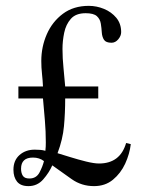

<svg xmlns="http://www.w3.org/2000/svg" viewBox="-20 -632 492 663"><path d="M415.5 -138.2 431.6 -134.3Q427.7 -100.6 412.4 -67.1Q397 -33.7 370.1 -11.5Q343.3 10.7 304.7 10.7Q261.7 10.7 227.8 -13.2Q193.8 -37.1 160.6 -61Q149.4 -35.6 129.2 -12.5Q108.9 10.7 78.1 10.7Q51.3 10.7 38.8 -4.9Q26.4 -20.5 26.4 -45.9Q26.4 -78.1 47.4 -96.7Q68.4 -115.2 99.6 -115.2Q108.4 -115.2 118.2 -114.5Q127.9 -113.8 136.7 -111.3Q137.7 -118.7 137.9 -126Q138.2 -133.3 138.2 -140.6Q138.2 -178.2 135 -216.1Q131.8 -253.9 128.4 -292H43.5V-333.5H128.4Q127.4 -355 125 -377Q122.6 -398.9 122.6 -421.4Q122.6 -470.2 141.6 -513.7Q160.6 -557.1 197.3 -584.5Q233.9 -611.8 286.6 -611.8Q313.5 -611.8 339.1 -601.3Q364.7 -590.8 381.6 -570.6Q398.4 -550.3 398.4 -521Q398.4 -508.3 388.4 -496.3Q378.4 -484.4 365.2 -484.4Q345.7 -484.4 339.1 -494.6Q332.5 -504.9 331.5 -520Q330.6 -535.2 328.1 -550.5Q325.7 -565.9 314.5 -576.2Q303.2 -586.4 275.9 -586.4Q241.7 -586.4 224.6 -566.9Q207.5 -547.4 201.7 -519Q195.8 -490.7 195.8 -463.4Q195.8 -430.7 199.2 -397.9Q202.6 -365.2 205.1 -333.5H319.3V-292H205.1Q205.1 -241.7 200.9 -196.3Q196.8 -150.9 178.7 -103Q194.8 -98.1 222.2 -89.6Q249.5 -81.1 277.3 -74.2Q305.2 -67.4 321.8 -67.4Q395 -67.4 415.5 -138.2ZM131.8 -75.7Q116.2 -87.9 93.8 -87.9Q52.7 -87.9 52.7 -49.3Q52.7 -34.7 58.8 -25.1Q64.9 -15.6 81.5 -15.6Q105.5 -15.6 116.5 -36.6Q127.4 -57.6 131.8 -75.7Z"/></svg>

Font: Scheherazade New Rohingya
Style: Regular
Weight: 400
Designer: SIL International
Foundry: SIL International
Version: Version 3.000 ; LngRng